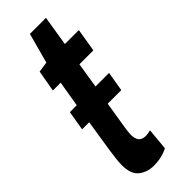

<svg xmlns="http://www.w3.org/2000/svg" viewBox="-227 -679 710 710"><g transform="rotate(-45 127.5 -324.5)"><path d="M179 -93 171 -7Q139 10 97 10Q63 10 38.5 -9Q14 -28 14 -76Q14 -90 16.5 -111Q19 -132 22 -151L41 -273H4L17 -350H53L70 -451H29L44 -535L85 -541L117 -659H201L182 -541H255L240 -450H167L151 -350H222L209 -273H138L120 -162Q119 -153 118 -145.5Q117 -138 117 -131Q117 -111 125.5 -100Q134 -89 154 -89Q164 -89 179 -93Z"/></g></svg>

Font: Georama Extra Condensed SemiBold
Style: Italic
Weight: 600
Width: 2
Italic angle: -9°
Designer: Jean-Baptiste Levee
Foundry: Production Type
Version: Version 1.000